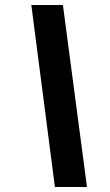

<svg xmlns="http://www.w3.org/2000/svg" viewBox="-20 -740 439 766"><path d="M199 6H327L231 -720H105Z"/></svg>

Font: Noto Sans Display SemiCondensed Extra
Style: Italic
Weight: 800
Width: 4
Italic angle: -12°
Designer: Monotype Design Team
Foundry: Monotype Imaging Inc.
Version: Version 1.900